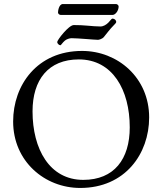

<svg xmlns="http://www.w3.org/2000/svg" viewBox="-20 -916 803 950"><path d="M281 -842H536C552 -842 567 -864 567 -884C567 -890 560 -896 554 -896H291C272 -896 267 -863 267 -854C267 -848 274 -842 281 -842ZM279 -692C282 -692 289 -705 301 -715C309 -722 324 -727 334 -727C365 -727 449 -719 465 -719C469 -719 486 -723 494 -733C507 -749 525 -773 541 -789C548 -796 555 -803 555 -807C555 -817 546 -824 536 -824C532 -824 525 -813 516 -804C506 -794 492 -785 477 -785C459 -785 435 -787 413 -789C394 -791 367 -792 345 -792C320 -792 263 -718 263 -708C263 -701 272 -692 279 -692ZM377 14C599 14 718 -155 718 -335C718 -532 562 -664 386 -664C164 -664 45 -495 45 -315C45 -118 201 14 377 14ZM392 -26C225 -26 141 -179 141 -365C141 -521 219 -622 370 -622C537 -622 622 -471 622 -286C622 -129 545 -26 392 -26Z"/></svg>

Font: EB Garamond
Style: Regular
Weight: 400
Designer: Georg Duffner and Octavio Pardo
Foundry: Georg Duffner
Version: Version 1.000;PS 001.000;hotconv 1.0.88;makeotf.lib2.5.64775